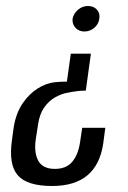

<svg xmlns="http://www.w3.org/2000/svg" viewBox="-20 -516 425 640"><path d="M283 -337 266 -214Q251 -214 235.5 -212Q220 -210 206 -207Q186 -204 164.5 -192Q143 -180 127.5 -158Q112 -136 107 -102L99 -50Q93 -6 108 20.5Q123 47 163 47Q201 47 221 23Q241 -1 247 -43L254 -90H331L324 -37Q303 104 154 104Q70 104 39 68Q8 32 20 -50L26 -94Q34 -140 55.5 -171.5Q77 -203 105.5 -221Q134 -239 163 -242Q173 -243 183 -243.5Q193 -244 203 -244L216 -337ZM273 -496Q292 -496 303 -484Q314 -472 311 -454Q309 -436 294.5 -423.5Q280 -411 261 -411Q243 -411 231.5 -423.5Q220 -436 222 -454Q226 -472 240.5 -484Q255 -496 273 -496Z"/></svg>

Font: Alumni Sans Medium
Style: Italic
Weight: 500
Italic angle: -8°
Designer: Robert E. Leuschke
Foundry: Robert E. Leuschke
Version: Version 1.016